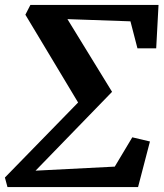

<svg xmlns="http://www.w3.org/2000/svg" viewBox="-27 -763 670 783"><path d="M76.5 -703 97 -743H619.5L610 -566H533.5L505 -676L248 -685L430 -388.5L118 -67L441 -83.5L512.5 -203L584.5 -186L536 0H3.5L-7 -39L291.5 -345Z"/></svg>

Font: Merriweather 28pt
Style: Bold Italic
Weight: 700
Italic angle: -7.8°
Version: Version 2.101